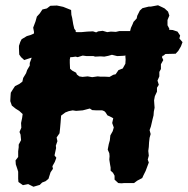

<svg xmlns="http://www.w3.org/2000/svg" viewBox="-20 -695 713 729"><path d="M87 4 67 8 50 -4 49 -16V-43L46 -53L40 -71L39 -86L49 -99V-121L51 -136V-146L60 -163L58 -184L54 -194L61 -210L60 -228L64 -247L66 -262L53 -274L40 -282L25 -294L19 -311L20 -330L21 -343L29 -356L37 -368L53 -376L65 -385L68 -399L79 -417L83 -429L93 -446V-456L100 -475L99 -476L72 -467L60 -478L53 -488L52 -511V-521L57 -536L62 -546L82 -558L96 -562L103 -565L109 -568V-574L106 -590L115 -614L120 -632L131 -644L141 -659L158 -663L171 -673L196 -674L206 -672L220 -669L240 -661L250 -657L251 -639L254 -627L256 -615L258 -603L262 -586L268 -578L267 -574L271 -573H289L311 -575L333 -576L345 -572L353 -576L370 -578L387 -573L401 -575L420 -574L433 -577H449H463H474L477 -589L483 -602L487 -612L499 -625L501 -635L511 -655L521 -664L545 -670H553L580 -675L597 -667L605 -663L618 -651L623 -636L616 -619V-599L623 -586L622 -582L636 -581L654 -575L664 -560L661 -549L673 -535L667 -519L657 -502L647 -491L608 -490L601 -484L597 -483L595 -478L600 -467L591 -451V-433L585 -422V-405L578 -389L583 -373L576 -362V-347L568 -330L565 -314L566 -299L567 -286L564 -271L563 -257L559 -241L553 -215L548 -201L552 -186L548 -172L546 -155L545 -137L543 -122L545 -104L541 -89L545 -78L533 -46L525 -30L520 -19L501 -9L489 0H465H452L441 1L429 0L415 -13V-28L409 -39L400 -47V-59L398 -70L395 -89L396 -102L395 -113L389 -127L393 -148L397 -162L399 -181L408 -197L412 -211L406 -228L410 -246L397 -253L388 -257L381 -268L376 -273L368 -276H346L330 -277L321 -283L302 -278L294 -276L269 -274L256 -276L241 -273L228 -268L212 -256L210 -229L208 -207L206 -189L195 -173L198 -159L192 -142L193 -133L187 -105L194 -96L188 -80L179 -64L181 -54L172 -41L164 -16L153 -7L140 -2L131 7L107 14ZM313 -405 330 -402 351 -405 360 -404H376L396 -403L410 -411L419 -413L430 -429L446 -435L456 -453L457 -469L456 -481L457 -484L445 -483L425 -482L405 -487L391 -483L376 -480L362 -481L341 -480L335 -482H309L294 -484L275 -478L267 -480L253 -478H247L245 -469V-456L246 -434L254 -427L269 -419L272 -412L281 -405L293 -403Z"/></svg>

Font: Winky Rough SemiBold
Style: Italic
Weight: 600
Italic angle: -8.97852°
Designer: Simon Atzbach
Foundry: typofactur
Version: Version 1.206; ttfautohint (v1.8.4.7-5d5b)